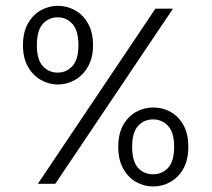

<svg xmlns="http://www.w3.org/2000/svg" viewBox="-20 -648 746 677"><path d="M519.5 9.5Q488.5 9.5 460.5 -6Q432.5 -21.5 414.8 -52.8Q397 -84 397 -130.5Q397 -177.5 415 -208.2Q433 -239 461 -254Q489 -269 519.5 -269Q554 -269 582.2 -253Q610.5 -237 627.2 -206.2Q644 -175.5 644 -130.5Q644 -84.5 626.8 -53.5Q609.5 -22.5 581 -6.5Q552.5 9.5 519.5 9.5ZM183.5 -350Q153 -350 124.8 -365.8Q96.5 -381.5 78.8 -412.2Q61 -443 61 -488.5Q61 -535 79 -566Q97 -597 125 -612.2Q153 -627.5 183.5 -627.5Q216 -627.5 244.5 -611.8Q273 -596 290.5 -565Q308 -534 308 -488.5Q308 -444.5 290.5 -413.5Q273 -382.5 244.5 -366.2Q216 -350 183.5 -350ZM175 0H113.5L528 -617.5H590ZM519.5 -33.5Q551.5 -33.5 572.8 -56.2Q594 -79 594 -130.5Q594 -181.5 572.5 -204.2Q551 -227 519.5 -227Q488 -227 467 -204.2Q446 -181.5 446 -130.5Q446 -79 466.8 -56.2Q487.5 -33.5 519.5 -33.5ZM183.5 -392Q214 -392 235.2 -414.8Q256.5 -437.5 256.5 -488.5Q256.5 -540.5 235.2 -563.8Q214 -587 183.5 -587Q152 -587 131 -563.8Q110 -540.5 110 -488.5Q110 -437.5 131 -414.8Q152 -392 183.5 -392Z"/></svg>

Font: Betina Sans Light
Style: Regular
Weight: 300
Designer: Jonathan Pinhorn (font) & Cristiano Sobral (main changes)
Version: Version 2.001;October 6, 2020;FontCreator 13.0.0.2681 64-bit